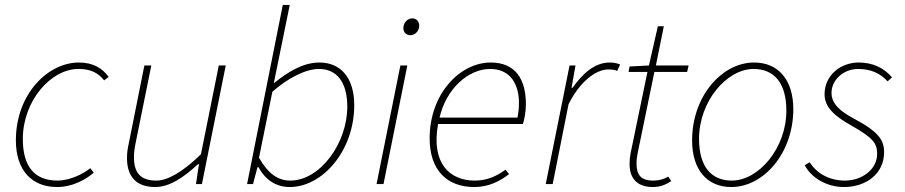

<svg xmlns="http://www.w3.org/2000/svg" viewBox="-20 -742 3648 774"><path d="M210 12C272 12 326 -18 358 -46L344 -64C312 -38 258 -14 212 -14C118 -14 72 -72 72 -182C72 -334 184 -464 296 -464C344 -464 374 -450 400 -418L418 -432C392 -468 354 -490 298 -490C174 -490 44 -364 44 -176C44 -56 108 12 210 12Z M606 12C664 12 722 -28 778 -80H782L770 0H794L890 -478H862L790 -120C714 -46 654 -14 610 -14C546 -14 520 -46 520 -108C520 -128 522 -142 528 -172L590 -478H562L500 -168C494 -140 492 -128 492 -104C492 -36 524 12 606 12Z M1148 12C1280 12 1408 -134 1408 -318C1408 -430 1352 -490 1268 -490C1200 -490 1138 -450 1086 -408H1084L1104 -506L1148 -722H1120L976 0H1000L1018 -68H1022C1048 -20 1090 12 1148 12ZM1150 -14C1102 -14 1062 -40 1024 -106L1078 -372C1136 -424 1210 -464 1266 -464C1336 -464 1380 -413 1380 -312C1380 -164 1270 -14 1150 -14Z M1498 0H1526L1622 -478H1594ZM1634 -600C1652 -600 1670 -616 1670 -638C1670 -656 1658 -668 1642 -668C1624 -668 1606 -652 1606 -628C1606 -612 1618 -600 1634 -600Z M1892 12C1950 12 1996 -12 2032 -40L2018 -58C1982 -32 1944 -14 1894 -14C1794 -14 1717 -82 1746 -242H2088C2094 -262 2100 -290 2100 -322C2100 -420 2060 -490 1958 -490C1836 -490 1712 -366 1712 -184C1712 -56 1782 12 1892 12ZM1752 -268C1778 -382 1866 -464 1956 -464C2042 -464 2072 -396 2072 -328C2072 -306 2070 -288 2066 -268Z M2180 0H2208L2272 -322C2316 -410 2380 -462 2432 -462C2450 -462 2460 -460 2468 -456L2480 -482C2466 -488 2450 -490 2438 -490C2376 -490 2328 -444 2288 -388H2284L2300 -478H2276Z M2612 12C2644 12 2668 0 2686 -12L2674 -30C2658 -20 2636 -14 2614 -14C2562 -14 2546 -38 2546 -84C2546 -98 2548 -110 2550 -122L2618 -452H2750L2756 -478H2624L2656 -636H2632L2596 -478L2518 -474L2514 -452H2590L2522 -124C2519 -108 2518 -96 2518 -80C2518 -30 2542 12 2612 12Z M2928 12C3058 12 3178 -124 3178 -302C3178 -422 3116 -490 3020 -490C2890 -490 2770 -354 2770 -176C2770 -56 2832 12 2928 12ZM2930 -14C2846 -14 2798 -72 2798 -182C2798 -334 2910 -464 3018 -464C3102 -464 3150 -406 3150 -296C3150 -144 3038 -14 2930 -14Z M3382 12C3472 12 3544 -42 3544 -128C3544 -176 3524 -210 3422 -264C3366 -294 3332 -324 3332 -368C3332 -418 3378 -464 3440 -464C3490 -464 3530 -446 3558 -414L3576 -430C3542 -470 3496 -490 3442 -490C3368 -490 3304 -438 3304 -362C3304 -310 3344 -274 3412 -236C3500 -186 3516 -164 3516 -122C3516 -60 3456 -14 3386 -14C3320 -14 3270 -46 3244 -88L3224 -76C3250 -26 3312 12 3382 12Z"/></svg>

Font: Source Sans Pro ExtraLight
Style: Italic
Weight: 200
Italic angle: -11°
Designer: Paul D. Hunt
Foundry: Adobe Systems Incorporated
Version: Version 3.006;hotconv 1.0.111;makeotfexe 2.5.65597